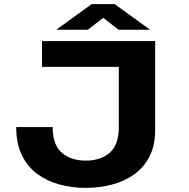

<svg xmlns="http://www.w3.org/2000/svg" viewBox="-20 -899 915 930"><path d="M395 11Q329 11 268.5 -5.2Q208 -21.5 160.8 -56.2Q113.5 -91 86 -147.2Q58.5 -203.5 58.5 -283.5H235Q235 -197.5 279.5 -159.2Q324 -121 395 -121Q467.5 -121 511.5 -159.2Q555.5 -197.5 555.5 -284V-575H183.5V-700H731.5V-268.5Q731.5 -194 704.2 -141Q677 -88 629.8 -54.2Q582.5 -20.5 522 -4.8Q461.5 11 395 11ZM252.5 -755 424 -879H535.5L707 -755H554.5L480 -812.5L405 -755Z"/></svg>

Font: Trispace SemiExpanded
Style: Bold
Weight: 700
Width: 6
Designer: Tyler Finck
Foundry: Etcetera Type Company
Version: Version 1.210; ttfautohint (v1.8.3)